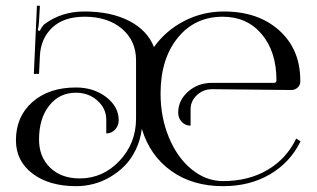

<svg xmlns="http://www.w3.org/2000/svg" viewBox="-20 -637 1098 665"><path d="M451.2 -428.2Q451.2 -496.1 402.1 -537.6Q353 -579.1 272.9 -579.1Q201.2 -579.1 161.1 -541.5Q121.1 -503.9 118.2 -443.4L115.2 -381.3L97.2 -380.9L107.9 -617.2H118.2L115.2 -564Q113.8 -542.5 110.8 -532.2L118.2 -529.8Q119.1 -533.7 124.3 -541.7Q129.4 -549.8 133.8 -553.2Q192.9 -597.2 272 -597.2Q364.3 -597.2 427.5 -564.5Q490.7 -531.7 513.2 -474.1Q554.2 -531.2 617.9 -564.2Q681.6 -597.2 755.4 -597.2Q874.5 -597.2 947.3 -531.5Q1020 -465.8 1020 -358.9V-354Q1020 -341.8 1010.7 -333.5Q1001.5 -325.2 988.8 -325.2L714.8 -328.1Q684.1 -328.1 662.1 -307.6Q640.1 -287.1 640.1 -258.3V-201.7Q622.1 -201.7 609.6 -214.8Q597.2 -228 597.2 -246.6Q597.2 -289.6 631.6 -319.8Q666 -350.1 714.8 -350.1H929.2Q937.5 -350.1 937.5 -358.9Q937.5 -458 886.5 -518.6Q835.4 -579.1 751.5 -579.1Q654.8 -579.1 595.5 -505.9Q536.1 -432.6 536.1 -313Q536.1 -230.5 565.2 -160.6Q594.2 -90.8 644 -50.3Q693.8 -9.8 752.4 -9.8Q840.8 -9.8 906.7 -48.6Q972.7 -87.4 1005.9 -157.2L1021 -147.5Q984.9 -74.2 915 -33.2Q845.2 7.8 752.4 7.8Q646.5 7.8 572.8 -45.2Q499 -98.1 471.2 -190.9Q466.3 -151.9 450.4 -118.9Q434.6 -85.9 411.9 -63Q389.2 -40 361.1 -23.7Q333 -7.3 303.5 0.2Q273.9 7.8 244.1 7.8Q149.9 7.8 92.5 -35.9Q35.2 -79.6 35.2 -150.9Q35.2 -233.4 92.3 -283.7Q149.4 -334 243.2 -334Q304.2 -334 347.7 -300.8Q391.1 -267.6 391.1 -220.2Q391.1 -201.7 378.7 -188.2Q366.2 -174.8 348.1 -174.8V-222.2Q348.1 -261.2 317.4 -288.6Q286.6 -315.9 243.2 -315.9Q185.5 -315.9 150.4 -271.2Q115.2 -226.6 115.2 -153.8Q115.2 -93.3 153.8 -56.2Q192.4 -19 255.9 -19Q336.4 -19 393.8 -79.8Q451.2 -140.6 451.2 -226.1Z"/></svg>

Font: FoglihtenNo07calt
Style: Regular
Weight: 500
Designer: gluk (gluksza@wp.pl)
Foundry: gluk (gluksza@wp.pl)
Version: Version 0.844